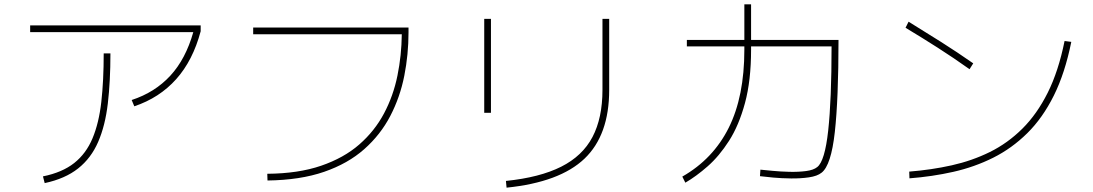

<svg xmlns="http://www.w3.org/2000/svg" viewBox="-20 -820 5040 885"><path d="M599 -330 587 -359Q694 -394 765 -471Q836 -548 871 -672H119V-703H905V-676Q869 -541 792 -455Q715 -369 599 -330ZM186 24 178 -7Q267 -25 322 -68.5Q377 -112 406.5 -182.5Q436 -253 447 -350.5Q458 -448 458 -574H489Q489 -445 477 -343Q465 -241 432.5 -166Q400 -91 340 -43.5Q280 4 186 24Z M1213 12 1212 -19Q1355 -20 1460 -56Q1565 -92 1636 -154Q1707 -216 1750 -297Q1793 -378 1812 -471.5Q1831 -565 1832 -662H1147V-693H1863V-671Q1863 -569 1843.5 -470.5Q1824 -372 1779 -285.5Q1734 -199 1659 -132.5Q1584 -66 1474 -28Q1364 10 1213 12Z M2243 -300H2212V-733H2243ZM2315 45 2312 14Q2468 -2 2566.5 -51.5Q2665 -101 2711 -188.5Q2757 -276 2757 -406V-733H2788V-406Q2788 -197 2674 -88.5Q2560 20 2315 45Z M3139 22 3125 -6Q3267 -87 3339 -231Q3411 -375 3411 -591V-606H3146V-636H3411V-800H3442V-636H3845Q3845 -365 3828 -211.5Q3811 -58 3767 -24Q3747 -8 3708.5 -2.5Q3670 3 3626.5 2.5Q3583 2 3544 -1.5Q3505 -5 3483 -8L3485 -38Q3505 -36 3541.5 -32.5Q3578 -29 3619 -28Q3660 -27 3695 -31.5Q3730 -36 3747 -50Q3782 -77 3797.5 -218.5Q3813 -360 3813 -606H3442V-591Q3442 -449 3414 -345.5Q3386 -242 3340.5 -171Q3295 -100 3242 -53.5Q3189 -7 3139 22Z M4466 -528 4449 -501Q4376 -553 4302.5 -600Q4229 -647 4154 -692L4168 -720Q4243 -674 4318 -626.5Q4393 -579 4466 -528ZM4172 2 4171 -29Q4273 -37 4367 -58Q4461 -79 4543 -119.5Q4625 -160 4692.5 -227Q4760 -294 4809.5 -393Q4859 -492 4887 -631L4918 -627Q4889 -483 4837.5 -379.5Q4786 -276 4715 -206Q4644 -136 4558 -93Q4472 -50 4374.5 -28Q4277 -6 4172 2Z"/></svg>

Font: Murecho ExtraLight
Style: Regular
Weight: 200
Designer: Neil Summerour
Foundry: Positype
Version: Version 1.010; ttfautohint (v1.8.3)